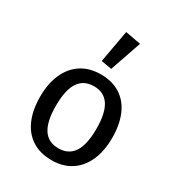

<svg xmlns="http://www.w3.org/2000/svg" viewBox="-198 -959 1011 1097"><g transform="rotate(30 307.5 -411.0)"><path d="M545.1 -270.8Q545.1 -186.2 517.7 -122.3Q490.3 -58.5 436.7 -22.8Q383.1 12.8 307.7 12.8Q231.3 12.8 177.9 -21.8Q124.6 -56.4 97.4 -120Q70.3 -183.6 70.3 -269.7Q70.3 -354.4 97.9 -418.2Q125.6 -482.1 179.2 -517.7Q232.8 -553.3 308.7 -553.3Q385.1 -553.3 438.2 -518.7Q491.3 -484.1 518.2 -420.8Q545.1 -357.4 545.1 -270.8ZM174.4 -269.7Q174.4 -166.2 207.4 -115.9Q240.5 -65.6 307.7 -65.6Q374.9 -65.6 407.9 -116.2Q441 -166.7 441 -270.8Q441 -374.4 407.9 -424.6Q374.9 -474.9 308.7 -474.9Q241.5 -474.9 207.9 -424.6Q174.4 -374.4 174.4 -269.7ZM273.3 -621.5 311.8 -834.9 413.8 -815.9 342.6 -609.7Z"/></g></svg>

Font: Fira Code Fixed Retina
Style: Regular
Weight: 450
Monospace: yes
Designer: Carrois Corporate, Edenspiekermann AG, Nikita Prokopov
Foundry: Carrois Corporate, Edenspiekermann AG, Nikita Prokopov
Version: Version 5.002